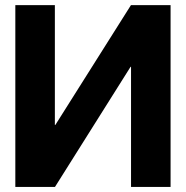

<svg xmlns="http://www.w3.org/2000/svg" viewBox="-20 -739 735 759"><path d="M654.3 0H498V-474.8H496.1L197.3 0H40.6V-718.8H196.9V-245.1H198.8L497.7 -718.8H654.3Z"/></svg>

Font: Inter Display V
Style: Regular
Weight: 400
Designer: Rasmus Andersson
Foundry: rsms
Version: Version 3.015;git-src